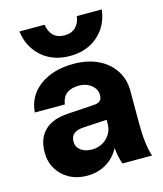

<svg xmlns="http://www.w3.org/2000/svg" viewBox="-111 -812 773 908"><g transform="rotate(-15 275.5 -358.0)"><path d="M473 -729Q464 -651 409.5 -603Q355 -555 272 -555Q189 -555 134.5 -603Q80 -651 70 -729H193Q198 -694 218 -675Q238 -656 272 -656Q306 -656 326 -675Q346 -694 351 -729ZM504 -158Q504 -109 509.5 -66.5Q515 -24 524 0H379Q367 -32 362 -80Q339 -36 298 -11.5Q257 13 203 13Q155 13 117.5 -7.5Q80 -28 58.5 -63.5Q37 -99 37 -145Q37 -214 76.5 -252Q116 -290 191 -294L316 -302Q340 -303 350 -312Q360 -321 360 -339V-341Q360 -369 335.5 -389Q311 -409 276 -409Q197 -409 188 -340H41Q47 -420 111.5 -467.5Q176 -515 277 -515Q345 -515 396 -490.5Q447 -466 475.5 -422.5Q504 -379 504 -322ZM182 -159Q182 -133 203 -117Q224 -101 258 -101Q301 -101 330.5 -129.5Q360 -158 360 -200V-219L244 -212Q182 -209 182 -159Z"/></g></svg>

Font: Overused Grotesk
Style: Bold
Weight: 700
Version: Version 0.003